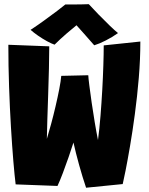

<svg xmlns="http://www.w3.org/2000/svg" viewBox="-20 -892 712 920"><path d="M392.5 7.5Q376 -41 359.2 -101.2Q342.5 -161.5 332 -209Q322.5 -179 309 -139.8Q295.5 -100.5 281.2 -63Q267 -25.5 255.5 -1L55 -8.5Q50 -48 44 -119.2Q38 -190.5 32.5 -282.2Q27 -374 23.5 -475.8Q20 -577.5 20 -677.5L216 -670Q216 -625 214.5 -563.8Q213 -502.5 210.8 -438Q208.5 -373.5 206.8 -317.2Q205 -261 204.5 -226.5Q213.5 -256.5 224.8 -297.5Q236 -338.5 246.2 -382.5Q256.5 -426.5 264 -465.2Q271.5 -504 273.5 -528.5L403 -531.5Q403.5 -518.5 408 -483Q412.5 -447.5 419.2 -400.5Q426 -353.5 434 -305.8Q442 -258 449.5 -221Q456.5 -274 461.5 -336.2Q466.5 -398.5 470 -461.2Q473.5 -524 475.2 -579.5Q477 -635 477 -674.5L652.5 -693Q652.5 -607.5 645 -518.2Q637.5 -429 626.2 -345.2Q615 -261.5 603 -191.5Q591 -121.5 581.5 -73.8Q572 -26 568 -10ZM405.5 -872Q424.5 -851 452 -822.8Q479.5 -794.5 505.5 -769.5Q531.5 -744.5 545.5 -733.5Q517.5 -713.5 486.2 -697.8Q455 -682 431.5 -675Q409 -701 384 -729Q359 -757 346.5 -771Q329.5 -757.5 298.5 -730.8Q267.5 -704 241.5 -678Q226 -683 204.8 -694.8Q183.5 -706.5 162.2 -721.2Q141 -736 126.5 -749Q156.5 -768.5 191.5 -793.8Q226.5 -819 254.8 -840.5Q283 -862 293 -870.5Q302.5 -870.5 325 -870.5Q347.5 -870.5 370.8 -871Q394 -871.5 405.5 -872Z"/></svg>

Font: Grandstander ExtraBold
Style: Regular
Weight: 800
Designer: Tyler Finck
Foundry: Etcetera Type Co
Version: Version 1.200; ttfautohint (v1.8.3)